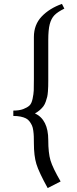

<svg xmlns="http://www.w3.org/2000/svg" viewBox="-20 -809 393 979"><path d="M47.9 -217.8V-245.1Q78.6 -245.1 98.9 -252.9Q119.1 -260.7 130.1 -270.8Q141.1 -280.8 146.2 -305.4Q151.4 -330.1 152.1 -348.1Q152.8 -366.2 152.8 -405.8V-620.1Q152.8 -683.1 192.6 -724.9Q232.4 -766.6 295.9 -789.1L308.1 -765.1Q273.4 -748 257.3 -731.2Q241.2 -714.4 233.6 -685.5Q226.1 -656.7 226.1 -604V-397.9Q226.1 -379.4 225.8 -369.6Q225.6 -359.9 224.4 -342.8Q223.1 -325.7 220.7 -315.4Q218.3 -305.2 213.4 -291Q208.5 -276.9 201.4 -267.3Q194.3 -257.8 183.3 -248Q172.4 -238.3 158.2 -231Q226.1 -198.7 226.1 -95.2Q226.1 -29.3 237.5 9Q249 47.4 289.1 116.2L223.1 149.9Q178.2 68.8 165.5 27.1Q152.8 -14.6 152.8 -78.1Q152.8 -99.6 152.3 -113Q151.9 -126.5 149.7 -142.8Q147.5 -159.2 143.1 -168.9Q138.7 -178.7 131.1 -189.2Q123.5 -199.7 112.5 -205.3Q101.6 -210.9 85.2 -214.4Q68.8 -217.8 47.9 -217.8Z"/></svg>

Font: Dehuti
Style: Book
Weight: 400
Version: Version 1.2